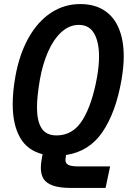

<svg xmlns="http://www.w3.org/2000/svg" viewBox="-20 -755 640 945"><path d="M181 71Q181 45.5 189.5 4Q114 -15 78.2 -78.8Q42.5 -142.5 42.5 -242.5Q42.5 -304 55.5 -377.5Q75 -487 120 -567.8Q165 -648.5 230.5 -691.8Q296 -735 375 -735Q444.5 -735 492.5 -704.2Q540.5 -673.5 564.8 -615.5Q589 -557.5 589 -477Q589 -426.5 578 -361.5Q550 -202 484.8 -105.8Q419.5 -9.5 305 8Q302 26 302 31.5Q302 48.5 315.8 56.2Q329.5 64 367 64H522L499.5 170H329.5Q273 170 240.2 158.2Q207.5 146.5 194.2 125Q181 103.5 181 71ZM458 -377.5Q467.5 -433 467.5 -476.5Q467.5 -548.5 443.2 -590.5Q419 -632.5 368.5 -632.5Q321 -632.5 282.2 -597Q243.5 -561.5 216.5 -500.2Q189.5 -439 176 -361.5Q162 -279 162 -226.5Q162 -159.5 184.5 -124Q207 -88.5 258.5 -88.5Q339.5 -88.5 386.8 -165.2Q434 -242 458 -377.5Z"/></svg>

Font: JuliaMono SemiBoldItalic
Style: Regular
Weight: 600
Italic angle: -9°
Monospace: yes
Designer: cormullion
Foundry: corm
Version: Version 0.049; ttfautohint (v1.8.4)